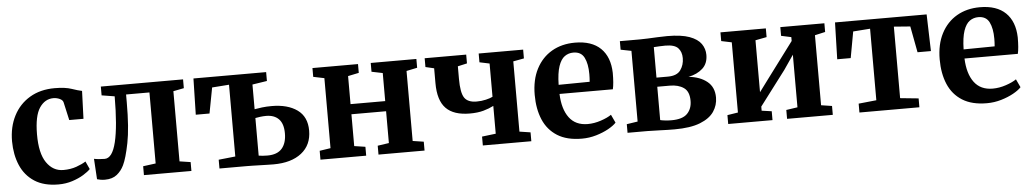

<svg xmlns="http://www.w3.org/2000/svg" viewBox="-35 -847 6136 1142"><g transform="rotate(-5 3033.0 -276.0)"><path d="M24.5 -268.5Q24.5 -354.5 58.8 -420.8Q93 -487 155.8 -524.2Q218.5 -561.5 304.5 -561.5Q367 -561.5 404.8 -548.5Q442.5 -535.5 465.5 -531L459.5 -365H374.5L350.5 -472Q347.5 -486.5 329.2 -494.8Q311 -503 292 -503Q241 -503 208.8 -455.2Q176.5 -407.5 176 -297.5Q175.5 -183.5 214 -127.8Q252.5 -72 314.5 -72Q357 -72 391.8 -84.2Q426.5 -96.5 449 -111L470.5 -64Q456.5 -49 428 -31.5Q399.5 -14 360.8 -1.5Q322 11 278 11Q191 11 135 -25.5Q79 -62 52 -125Q25 -188 24.5 -268.5Z M555.5 7Q541 7 528.8 4.8Q516.5 2.5 508.5 0L501 -122.5Q511.5 -120 529.8 -118.2Q548 -116.5 564.5 -116.5Q610.5 -116.5 633 -210Q655.5 -303.5 656 -482L579 -494.5V-547H1070V-494.5L1006.5 -482V-63L1072 -53V0H788.5V-53L864 -63V-487H724.5V-438.5Q724.5 -287.5 706.8 -198.2Q689 -109 669.5 -69Q654 -36.5 627 -14.8Q600 7 555.5 7Z M1562.5 3.5Q1552.5 3.5 1531.2 3Q1510 2.5 1485 1.8Q1460 1 1437.5 0.5Q1415 0 1402 0H1239.5V-52.5L1339.5 -63V-491.5L1238 -484L1209 -331H1127L1132 -547H1566V-494L1478.5 -480.5V-333Q1496 -336.5 1523.2 -339.8Q1550.5 -343 1580.5 -343Q1676.5 -343 1733.5 -302Q1790.5 -261 1790.5 -178.5Q1790.5 -92.5 1729.5 -44.5Q1668.5 3.5 1562.5 3.5ZM1531 -52Q1589.5 -52 1617.5 -84.2Q1645.5 -116.5 1645.5 -174.5Q1645.5 -232 1618.5 -259.8Q1591.5 -287.5 1543 -287.5Q1525.5 -287.5 1508 -285.2Q1490.5 -283 1478.5 -280.5V-56Q1499.5 -52 1531 -52Z M1842.5 0V-53L1908 -63V-481L1842.5 -494.5V-547H2114.5V-494.5L2049.5 -481V-313.5H2256.5V-481L2190.5 -494.5V-547H2463V-494.5L2398.5 -481V-63L2464 -53V0H2189V-53L2256.5 -63V-253H2049.5V-63L2115.5 -53V0Z M2812 0V-53L2894.5 -63V-229Q2867.5 -215 2833.2 -205.5Q2799 -196 2752.5 -196Q2656 -196 2609.8 -243.2Q2563.5 -290.5 2563.5 -393.5V-482.5L2512.5 -494.5V-547H2760.5V-494.5L2705 -482V-407Q2705 -325 2725.2 -294.2Q2745.5 -263.5 2798.5 -263.5Q2827.5 -263.5 2854 -269.8Q2880.5 -276 2894.5 -283.5V-482L2835 -494.5V-547H3100.5V-494.5L3036 -482.5V-63L3101.5 -53V0Z M3403 11Q3313.5 11 3256.5 -25Q3199.5 -61 3172.5 -124.8Q3145.5 -188.5 3145.5 -272.5Q3145.5 -362.5 3179 -427.2Q3212.5 -492 3272.2 -526.8Q3332 -561.5 3410.5 -561.5Q3510.5 -561.5 3563.8 -509.8Q3617 -458 3619.5 -363Q3619.5 -299.5 3611.5 -265.5H3293Q3296.5 -174.5 3334.5 -123.5Q3372.5 -72.5 3445 -72.5Q3484 -72.5 3524.2 -86Q3564.5 -99.5 3587 -115.5L3610 -66.5Q3594 -49 3562 -31.2Q3530 -13.5 3488.5 -1.2Q3447 11 3403 11ZM3292.5 -320 3478 -322Q3479 -332.5 3479.5 -345.5Q3480 -358.5 3480 -367.5Q3480 -429.5 3461.2 -466.5Q3442.5 -503.5 3396 -503.5Q3367 -503.5 3344.2 -487.2Q3321.5 -471 3307.8 -431Q3294 -391 3292.5 -320Z M3956 4Q3916.5 4 3869.8 2Q3823 0 3793 0H3676V-51.5L3741.5 -61.5V-483.5L3678 -496V-547H3797.5Q3816 -547 3844.5 -548.2Q3873 -549.5 3904 -551Q3935 -552.5 3960.5 -552.5Q4045 -552.5 4093.5 -534.8Q4142 -517 4162.8 -487.2Q4183.5 -457.5 4183.5 -421Q4183.5 -369.5 4151 -340Q4118.5 -310.5 4066.5 -300Q4134.5 -293 4176.5 -259.2Q4218.5 -225.5 4218.5 -163.5Q4218.5 -117.5 4192.8 -79.5Q4167 -41.5 4109.5 -18.8Q4052 4 3956 4ZM3876 -312H3944Q3998 -312 4020 -342.5Q4042 -373 4042 -414Q4042 -451.5 4021 -474.2Q4000 -497 3944.5 -497Q3926.5 -497 3909 -496Q3891.5 -495 3876 -494ZM3942.5 -51.5Q4009.5 -51.5 4037.8 -80.8Q4066 -110 4066 -157Q4066 -213 4033.8 -235.2Q4001.5 -257.5 3951 -257.5H3876V-58.5Q3885.5 -56 3904 -53.8Q3922.5 -51.5 3942.5 -51.5Z M4277 0V-53L4340.5 -63V-482L4278.5 -495V-547H4549.5V-495L4482 -482V-172L4539.5 -249.5L4696 -459V-482L4636 -495V-547H4899V-495L4837 -481V-63L4901.5 -53V0H4628.5V-53L4696 -63V-377L4637.5 -291.5L4482 -86V-61.5L4541.5 -53V0Z M5060.5 0V-53L5167 -64V-491L5065.5 -483.5L5037 -327H4956.5L4962.5 -546.5H5509.5L5516 -327H5436L5406.5 -483.5L5309 -491V-64L5418.5 -53V0Z M5821 11Q5731.5 11 5674.5 -25Q5617.5 -61 5590.5 -124.8Q5563.5 -188.5 5563.5 -272.5Q5563.5 -362.5 5597 -427.2Q5630.5 -492 5690.2 -526.8Q5750 -561.5 5828.5 -561.5Q5928.5 -561.5 5981.8 -509.8Q6035 -458 6037.5 -363Q6037.5 -299.5 6029.5 -265.5H5711Q5714.5 -174.5 5752.5 -123.5Q5790.5 -72.5 5863 -72.5Q5902 -72.5 5942.2 -86Q5982.5 -99.5 6005 -115.5L6028 -66.5Q6012 -49 5980 -31.2Q5948 -13.5 5906.5 -1.2Q5865 11 5821 11ZM5710.5 -320 5896 -322Q5897 -332.5 5897.5 -345.5Q5898 -358.5 5898 -367.5Q5898 -429.5 5879.2 -466.5Q5860.5 -503.5 5814 -503.5Q5785 -503.5 5762.2 -487.2Q5739.5 -471 5725.8 -431Q5712 -391 5710.5 -320Z"/></g></svg>

Font: Merriweather Text Regular
Style: Bold
Weight: 700
Designer: Eben Sorkin
Foundry: Eben Sorkin
Version: Version 2.100; ttfautohint (v1.7.19-72a1) -l 8 -r 50 -G 200 